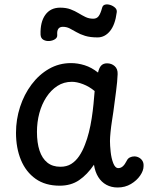

<svg xmlns="http://www.w3.org/2000/svg" viewBox="-20 -823 662 852"><path d="M51 -234Q51 -293 69 -348.5Q87 -404 120 -448Q153 -492 197.5 -517.5Q242 -543 295 -543Q325 -543 355.5 -533.5Q386 -524 415 -501Q420 -523 429.5 -532.5Q439 -542 455 -542Q475 -542 489 -529.5Q503 -517 502 -494Q501 -463 495 -417.5Q489 -372 483 -327Q481 -313 477 -287.5Q473 -262 470.5 -237Q468 -212 468 -197Q468 -178 471 -149.5Q474 -121 482.5 -99Q491 -77 505 -77Q516 -77 525 -85Q534 -93 542 -109Q547 -120 556.5 -124.5Q566 -129 576 -129Q587 -129 597 -123.5Q607 -118 612.5 -108.5Q618 -99 617 -85Q617 -66 602 -44Q587 -22 561 -6.5Q535 9 502 9Q474 9 452 -3Q430 -15 416 -37.5Q402 -60 397 -92Q367 -48 331 -23.5Q295 1 245 1Q181 1 138 -29.5Q95 -60 73 -113Q51 -166 51 -234ZM144 -238Q144 -189 155.5 -154.5Q167 -120 190 -101.5Q213 -83 248 -83Q276 -83 296 -95.5Q316 -108 331 -130Q346 -152 357 -181Q367 -206 374.5 -236Q382 -266 387 -298.5Q392 -331 395 -362Q398 -393 400 -419Q376 -439 348.5 -449.5Q321 -460 299 -460Q263 -460 234.5 -441.5Q206 -423 185.5 -391.5Q165 -360 154.5 -320.5Q144 -281 144 -238ZM413 -657Q380 -657 357.5 -664Q335 -671 319 -680.5Q303 -690 289 -697Q275 -704 259 -704Q231 -704 234 -668Q235 -656 224 -649Q213 -642 198.5 -641Q184 -640 172.5 -646.5Q161 -653 160 -669Q158 -725 181 -757Q204 -789 247 -789Q274 -789 293.5 -781.5Q313 -774 328.5 -764.5Q344 -755 359.5 -747.5Q375 -740 394 -740Q409 -740 417.5 -751Q426 -762 433 -788Q436 -800 446.5 -802.5Q457 -805 469.5 -801Q482 -797 491 -788.5Q500 -780 498 -768Q491 -713 468 -685Q445 -657 413 -657Z"/></svg>

Font: Playpen Sans
Style: Regular
Weight: 400
Designer: Laura Meseguer, Veronika Burian, José Scaglione, Kostas Bartsokas, Vera Evstafieva, Tom Grace, Yorlmar Campos
Foundry: TypeTogether
Version: Version 2.000